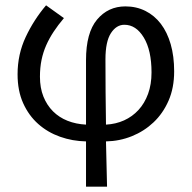

<svg xmlns="http://www.w3.org/2000/svg" viewBox="-20 -522 720 721"><path d="M303 179V9Q252 8 205.5 -8.5Q159 -25 123.5 -56.5Q88 -88 67 -134.5Q46 -181 46 -243Q46 -318 76.5 -383Q107 -448 153 -502L220 -454Q198 -428 181.5 -403Q165 -378 153.5 -352Q142 -326 136 -297Q130 -268 130 -234Q130 -192 143 -159.5Q156 -127 179 -104Q202 -81 233.5 -68.5Q265 -56 303 -54V-296Q303 -399 344.5 -448.5Q386 -498 451 -498Q492 -498 526 -481Q560 -464 584 -432.5Q608 -401 621 -356Q634 -311 634 -254Q634 -192 613 -144Q592 -96 556.5 -62.5Q521 -29 475 -10.5Q429 8 378 9Q379 52 380 94.5Q381 137 382 179ZM376 -299Q376 -238 376.5 -177Q377 -116 378 -54Q415 -56 446 -70Q477 -84 500 -109Q523 -134 536 -169.5Q549 -205 549 -250Q549 -333 520 -381Q491 -429 447 -429Q417 -429 396.5 -397.5Q376 -366 376 -299Z"/></svg>

Font: Giro Regular
Style: Regular
Weight: 400
Designer: Paul D. Hunt
Foundry: Adobe Systems Incorporated
Version: Version 1.000;PS 1.0;hotconv 1.0.88;makeotf.lib2.5.647800